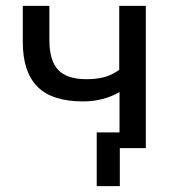

<svg xmlns="http://www.w3.org/2000/svg" viewBox="-20 -507 597 657"><path d="M390 130H311V-54H389V-192Q334 -160 264 -160Q158 -160 108 -210.5Q58 -261 58 -363V-487H149V-370Q149 -300 179 -268Q209 -236 276 -236Q310 -236 336.5 -243Q363 -250 388 -268V-487H479V0H390Z"/></svg>

Font: Nunito Sans Medium
Style: Regular
Weight: 500
Designer: Vernon Adams
Foundry: Vernon Adams
Version: Version 3.101; ttfautohint (v1.8.4.7-5d5b);gftools[0.9.27]